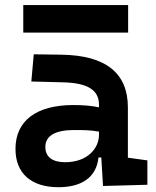

<svg xmlns="http://www.w3.org/2000/svg" viewBox="-20 -740 626 769"><path d="M392.6 4.9 570.3 0V-97.7L492.2 -108.4V-309.6C492.2 -446.3 405.3 -518.6 224.6 -521L115.2 -522.5L105.5 -413.6L234.4 -410.2C328.6 -407.7 376.5 -380.9 376.5 -320.3V-310.1C346.7 -316.4 314.5 -319.3 273.9 -319.3C126 -319.3 42 -256.8 42 -143.6C42 -45.4 105 9.8 214.4 9.8C307.1 9.8 366.2 -29.8 374.5 -109.4H385.7ZM73.2 -609.4H493.2V-719.7H73.2ZM376.5 -212.9V-200.2C376.5 -146.5 331.1 -90.3 240.7 -90.3C189.5 -90.3 161.6 -111.8 161.6 -151.4C161.6 -196.3 201.7 -219.2 276.9 -219.2C311 -219.2 341.3 -219.2 376.5 -212.9Z"/></svg>

Font: Cascadia Code NF SemiBold
Style: Regular
Weight: 600
Monospace: yes
Designer: Aaron Bell
Foundry: Saja Typeworks
Version: Version 2404.023